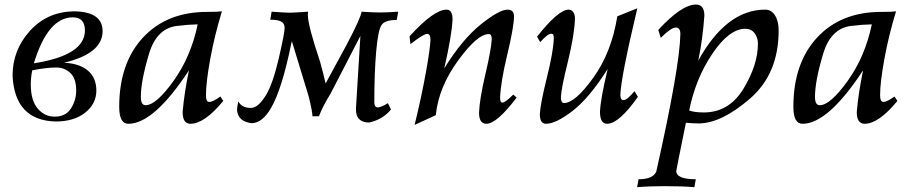

<svg xmlns="http://www.w3.org/2000/svg" viewBox="-20 -524 3945 828"><path d="M219.7 0Q43.5 -4.9 34.2 -197.8Q34.2 -307.6 108.2 -389.9Q182.1 -472.2 295.4 -475.1Q422.4 -475.1 422.4 -389.6Q422.4 -293 255.9 -253.4Q322.3 -250.5 358.9 -219.7Q395.5 -189 395.5 -133.3Q395.5 -76.7 347.4 -38.3Q299.3 0 219.7 0ZM126 -251Q346.2 -285.2 346.2 -392.6Q346.2 -449.2 293.9 -449.2Q186.5 -449.2 126 -251ZM215.8 -21Q263.7 -21 286.1 -56.4Q308.6 -91.8 308.6 -133.8Q308.6 -186 283.2 -209.5Q257.8 -232.9 223.1 -232.9Q180.2 -232.9 119.1 -220.7Q112.8 -190.9 112.8 -159.2Q112.8 -91.3 142.3 -56.2Q171.9 -21 215.8 -21Z M607.9 -70.3Q653.3 -70.3 728.5 -175.3Q803.7 -280.3 832.5 -418.9Q788.6 -418 753.4 -413.1Q657.2 -408.2 622.3 -291Q587.4 -173.8 587.4 -106.4Q587.4 -70.3 607.9 -70.3ZM801.3 9.8Q767.6 9.8 767.6 -41Q774.4 -122.1 794.9 -220.7Q643.6 9.8 533.7 9.8Q494.1 9.8 494.1 -63Q494.1 -251.5 596.7 -362.1Q699.2 -472.7 873.5 -472.7Q920.9 -472.7 937 -475.1Q905.3 -371.6 886.7 -269.8Q868.2 -168 868.2 -113.8Q868.2 -84.5 882.3 -84.5Q898.9 -84.5 930.2 -107.9L942.9 -88.9Q861.8 9.8 801.3 9.8Z M1064.5 7.3Q1007.8 0 1002.4 -46.9Q1002.4 -66.4 1007.8 -86.9Q1022 -58.6 1062 -58.6Q1093.8 -58.6 1127.9 -115.2Q1157.2 -164.6 1182.4 -273.2Q1207.5 -381.8 1207.5 -403.8Q1207.5 -422.4 1193.1 -430.7Q1178.7 -439 1145.5 -439L1151.4 -473.6Q1211.4 -469.2 1231.4 -469.2Q1243.2 -469.2 1308.6 -473.6L1307.6 -460.9Q1307.6 -414.1 1359.9 -259.3Q1376.5 -198.7 1384.3 -164.1L1473.6 -328.6Q1536.6 -447.8 1539.1 -473.6Q1588.9 -470.2 1619.1 -470.2Q1649.9 -470.2 1697.3 -473.6L1690.9 -438Q1639.6 -438 1625 -415.5Q1610.4 -393.1 1602.3 -302.5Q1594.2 -211.9 1594.2 -80.6L1594.7 -76.7Q1596.7 -60.5 1609.9 -60.5Q1627.4 -63 1652.8 -79.1L1666 -51.8Q1631.3 -8.8 1571.8 4.4Q1522 4.4 1515.6 -40.5L1515.1 -56.6Q1515.6 -73.2 1534.2 -369.1L1404.8 -118.7Q1373 -68.4 1355.5 -22.5H1327.6Q1326.7 -46.4 1311 -108.9L1238.8 -346.2L1235.4 -333Q1196.3 -141.1 1149.4 -59.1Q1111.3 7.3 1064.5 7.3Z M1768.1 14.6Q1797.9 -107.9 1816.4 -210.4Q1835 -313 1836.4 -352.1Q1836.4 -377.9 1822.3 -377.9Q1806.2 -377.9 1750 -333.5L1746.1 -367.2Q1850.6 -482.4 1905.8 -482.4Q1931.6 -482.4 1931.6 -439.9Q1928.2 -370.1 1896 -229.5Q1973.6 -354.5 2053.2 -418.5Q2132.8 -482.4 2168.9 -482.4Q2196.8 -482.4 2196.8 -452.6Q2195.3 -402.8 2167.2 -286.6Q2139.2 -170.4 2136.7 -102.1Q2136.7 -81.5 2146.5 -81.5Q2159.2 -81.5 2193.4 -116.2L2208 -103Q2122.1 9.8 2077.6 9.8Q2045.9 9.8 2045.9 -38.1Q2047.9 -96.2 2073.5 -205.1Q2099.1 -314 2100.6 -356.4Q2100.6 -377 2087.9 -377Q2038.1 -377 1954.6 -261.7Q1871.1 -146.5 1859.4 -27.3Z M2598.1 9.8Q2567.4 9.8 2567.4 -42Q2569.8 -97.7 2600.6 -226.6Q2521.5 -101.6 2449.5 -45.9Q2377.4 9.8 2334.5 9.8Q2308.1 9.8 2308.1 -31.2Q2309.6 -73.2 2337.9 -187.3Q2366.2 -301.3 2368.2 -355.5Q2368.2 -370.1 2366 -374.3Q2363.8 -378.4 2356.9 -378.4Q2341.8 -378.4 2309.6 -342.3L2295.9 -365.7Q2387.7 -482.4 2432.6 -482.4Q2444.3 -482.4 2451.9 -472.2Q2459.5 -461.9 2459.5 -443.4Q2457 -371.6 2428.7 -257.1Q2400.4 -142.6 2398.9 -105.5Q2398.9 -79.6 2412.1 -79.6Q2460 -79.6 2538.6 -188.7Q2617.2 -297.9 2642.1 -453.6L2728.5 -488.3Q2657.7 -191.4 2655.3 -114.7Q2655.3 -92.3 2668.5 -92.3Q2684.6 -92.3 2716.3 -130.9L2731 -106.4Q2648.9 9.8 2598.1 9.8Z M3015.6 -39.1Q3124 -39.1 3186.3 -141.6Q3248.5 -244.1 3248.5 -335.9Q3248.5 -361.8 3234.1 -380.9Q3219.7 -399.9 3194.3 -399.9Q3124.5 -399.9 3052 -292.2Q2979.5 -184.6 2952.1 -47.4Q2975.1 -39.1 3015.6 -39.1ZM2974.6 283.2Q2924.3 278.8 2846.7 278.8Q2779.8 278.8 2727.5 283.2L2733.9 249Q2795.4 249 2810.1 216.3Q2911.6 -235.8 2914.1 -377.4Q2914.1 -405.3 2894.5 -405.3Q2874 -405.3 2829.6 -360.8L2818.8 -395Q2919.9 -504.4 2981 -504.4Q3017.6 -504.4 3017.6 -456.5Q3010.3 -353.5 2991.2 -262.7Q3112.8 -482.4 3279.8 -482.4Q3306.6 -482.4 3322.3 -457.5Q3337.9 -432.6 3337.9 -392.6Q3337.9 -206.1 3215.3 -99.6Q3092.8 6.8 2995.1 8.3Q2968.8 8.3 2938 5.4Q2897 206.1 2896.5 213.4Q2896.5 249 2980.5 249Z M3515.1 -70.3Q3560.5 -70.3 3635.7 -175.3Q3710.9 -280.3 3739.7 -418.9Q3695.8 -418 3660.6 -413.1Q3564.5 -408.2 3529.5 -291Q3494.6 -173.8 3494.6 -106.4Q3494.6 -70.3 3515.1 -70.3ZM3708.5 9.8Q3674.8 9.8 3674.8 -41Q3681.6 -122.1 3702.1 -220.7Q3550.8 9.8 3440.9 9.8Q3401.4 9.8 3401.4 -63Q3401.4 -251.5 3503.9 -362.1Q3606.4 -472.7 3780.8 -472.7Q3828.1 -472.7 3844.2 -475.1Q3812.5 -371.6 3793.9 -269.8Q3775.4 -168 3775.4 -113.8Q3775.4 -84.5 3789.6 -84.5Q3806.2 -84.5 3837.4 -107.9L3850.1 -88.9Q3769 9.8 3708.5 9.8Z"/></svg>

Font: Kelvinch
Style: Italic
Weight: 400
Italic angle: -10°
Designer: Paul James Miller
Foundry: High-Logic / Made with FontCreator
Version: Version 3.40;July 22, 2017;FontCreator 11.0.0.2388 64-bit